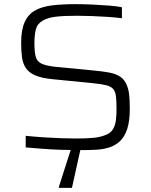

<svg xmlns="http://www.w3.org/2000/svg" viewBox="-20 -716 728 926"><path d="M362 8Q322 8 275.5 6.5Q229 5 184 1.5Q139 -2 104 -5V-61Q142 -57 186 -54Q230 -51 272 -49.5Q314 -48 344 -48Q399 -48 433 -51.5Q467 -55 494 -67Q515 -76 525.5 -94Q536 -112 539 -136.5Q542 -161 542 -187Q542 -226 539.5 -249.5Q537 -273 526.5 -286Q516 -299 492 -305Q468 -311 426 -315L234 -334Q181 -339 150 -352.5Q119 -366 104.5 -388Q90 -410 86 -440.5Q82 -471 82 -509Q82 -572 99 -609.5Q116 -647 149 -665.5Q182 -684 230.5 -690Q279 -696 343 -696Q384 -696 426.5 -694Q469 -692 506.5 -689Q544 -686 568 -681V-628Q539 -632 501 -634.5Q463 -637 424 -638.5Q385 -640 351 -640Q288 -640 249.5 -635.5Q211 -631 187 -617Q160 -602 153 -574.5Q146 -547 146 -509Q146 -467 152 -443.5Q158 -420 179.5 -409.5Q201 -399 245 -394L432 -376Q475 -372 507.5 -366Q540 -360 561.5 -345Q583 -330 594 -299Q599 -286 601.5 -269.5Q604 -253 605 -234Q606 -215 606 -192Q606 -132 593.5 -94Q581 -56 558.5 -35Q536 -14 505.5 -4.5Q475 5 438.5 6.5Q402 8 362 8ZM264 190V185L329 -18H372V-13L327 190Z"/></svg>

Font: Saira SemiExpanded Light
Style: Regular
Weight: 300
Width: 6
Designer: Hector Gatti with collaboration of the Omnibus-Type team
Foundry: Omnibus-Type
Version: Version 1.101